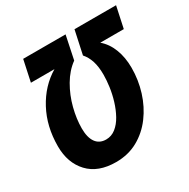

<svg xmlns="http://www.w3.org/2000/svg" viewBox="-163 -864 1009 1024"><g transform="rotate(-30 341.5 -351.5)"><path d="M266 11Q156 11 97 -52Q38 -115 38 -217Q38 -339 89.5 -435Q141 -531 228 -583H83L111 -714H372L342 -570Q295 -536 262 -479.5Q229 -423 212.5 -358.5Q196 -294 196 -236Q196 -180 217.5 -150Q239 -120 280 -120Q313 -120 339.5 -141Q366 -162 385 -196.5Q404 -231 416.5 -272Q429 -313 434.5 -353.5Q440 -394 440 -427Q440 -476 429 -510.5Q418 -545 396 -570L427 -714H683L655 -583H510Q548 -551 568 -499.5Q588 -448 588 -384Q588 -309 566 -238.5Q544 -168 502 -111.5Q460 -55 400.5 -22Q341 11 266 11Z"/></g></svg>

Font: Noto Sans Condensed ExtraBold
Style: Italic
Weight: 800
Width: 3
Italic angle: -12°
Designer: Monotype Design Team
Foundry: Monotype Imaging Inc.
Version: Version 2.013; ttfautohint (v1.8.4.7-5d5b)